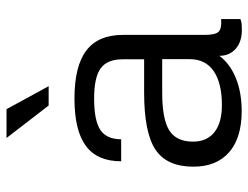

<svg xmlns="http://www.w3.org/2000/svg" viewBox="-107 -647 766 592"><g transform="rotate(-90 276.0 -351.0)"><path d="M142.6 -360.4H74.7Q74.7 -434.1 122.1 -469.2Q169.4 -504.4 268.1 -504.4Q368.2 -504.4 416.3 -467.8Q464.4 -431.2 464.4 -355V-103Q464.4 -70.3 474.1 -60.1Q483.9 -49.8 513.2 -52.2V7.3Q503.9 10.7 496.6 11.2Q489.3 11.7 479 11.7Q443.4 11.7 421.6 -7.3Q399.9 -26.4 399.9 -57.6Q375.5 -24.9 331.3 -6.8Q287.1 11.2 229.5 11.2Q147 11.2 102.5 -27.6Q58.1 -66.4 58.1 -137.7Q58.1 -219.7 110.6 -254.6Q163.1 -289.6 286.6 -289.6H389.2V-355.5Q389.2 -403.3 361.3 -423.6Q333.5 -443.8 268.1 -443.8Q200.2 -443.8 171.4 -424.6Q142.6 -405.3 142.6 -360.4ZM389.6 -148.9V-233.9H286.1Q205.1 -233.9 170.2 -212.2Q135.3 -190.4 135.3 -139.2Q135.3 -95.7 164.6 -72.8Q193.8 -49.8 247.6 -49.8Q315.9 -49.8 352.8 -75.2Q389.6 -100.6 389.6 -148.9ZM235.4 -713.9 306.2 -584H246.6L146.5 -713.9Z"/></g></svg>

Font: Metrophobic
Style: Regular
Weight: 400
Designer: Vernon Adams
Foundry: Vernon Adams
Version: Version 3.200; ttfautohint (v1.8.4.7-5d5b);gftools[0.9.23]